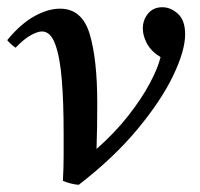

<svg xmlns="http://www.w3.org/2000/svg" viewBox="-43 -500 554 531"><path d="M131 0Q133 -36 133 -69.5Q133 -103 133 -134Q133 -216 128 -278.5Q123 -341 110 -377Q97 -413 73 -413Q61 -413 42 -402.5Q23 -392 0 -368Q-7 -373 -12.5 -378Q-18 -383 -23 -389Q13 -433 51 -454.5Q89 -476 123 -476Q184 -476 205 -406Q226 -336 226 -214Q226 -185 225.5 -150.5Q225 -116 224 -88Q274 -132 311 -179Q348 -226 371 -269Q394 -312 401 -342Q375 -358 363.5 -379.5Q352 -401 352 -421Q352 -445 366.5 -462.5Q381 -480 406 -480Q429 -480 449 -462Q469 -444 469 -405Q469 -360 436 -291Q403 -222 337.5 -143Q272 -64 175 11Q167 11 153 7.5Q139 4 131 0Z"/></svg>

Font: Tiro Devanagari Marathi
Style: Italic
Weight: 400
Italic angle: -11°
Designer: Devanagari: John Hudson & Fiona Ross, assisted by Paul Hanslow. Latin: John Hudson with Paul Hanslow, assisted by Kaja S
Foundry: Tiro Typeworks Ltd.
Version: Version 1.52